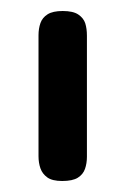

<svg xmlns="http://www.w3.org/2000/svg" viewBox="-20 -602 227 349"><path d="M93 -273Q75 -273 66 -279.5Q57 -286 53.5 -296Q50 -306 50 -318V-538Q50 -550 53.5 -560Q57 -570 66.5 -576Q76 -582 94 -582Q113 -582 122.5 -575.5Q132 -569 135 -559.5Q138 -550 138 -537V-317Q138 -305 134.5 -295Q131 -285 121.5 -279Q112 -273 93 -273Z"/></svg>

Font: Fredoka Expanded
Style: Regular
Weight: 400
Width: 7
Designer: Ben Nathan
Foundry: Milena B. Brandão, Ben Nathan
Version: Version 2.001